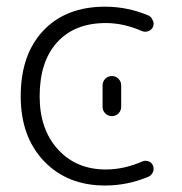

<svg xmlns="http://www.w3.org/2000/svg" viewBox="-20 -576 555 584"><path d="M445.3 -494.1Q441.4 -485.4 431.6 -481.4Q421.9 -477.5 412.1 -481.4Q356.4 -505.9 301.8 -505.9Q207 -505.9 153.8 -447.3Q100.6 -388.7 100.6 -283.2Q100.6 -182.6 156.2 -121.6Q211.9 -60.5 301.8 -60.5Q357.4 -60.5 413.1 -85Q421.9 -88.9 431.6 -85.4Q441.4 -82 445.3 -72.3Q447.3 -67.4 447.3 -62.5Q447.3 -57.6 445.3 -52.7Q440.4 -42 430.7 -38.1Q367.2 -11.7 299.8 -11.7Q184.6 -11.7 113.8 -85.9Q43 -160.2 43 -283.2Q43 -410.2 111.8 -482.9Q180.7 -555.7 299.8 -555.7Q367.2 -555.7 430.7 -529.3Q440.4 -525.4 444.3 -514.6Q447.3 -509.8 447.3 -504.9Q447.3 -500 445.3 -494.1ZM292 -251V-316.4Q292 -328.1 300.3 -336.4Q308.6 -344.7 320.3 -344.7Q332 -344.7 340.3 -336.4Q348.6 -328.1 348.6 -316.4V-251Q348.6 -239.3 340.3 -231Q332 -222.7 320.3 -222.7Q308.6 -222.7 300.3 -231Q292 -239.3 292 -251Z"/></svg>

Font: Gen Jyuu Gothic P Light
Style: Regular
Weight: 200
Designer: [Source Han Sans]
Ryoko NISHIZUKA  (kana & ideographs); Paul D. Hunt (Latin, Greek & Cyrillic); Wenlong ZHANG  (bopomofo
Version: Version 1.002.20150607